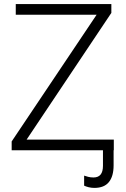

<svg xmlns="http://www.w3.org/2000/svg" viewBox="-20 -734 615 938"><path d="M536 0H37V-43L452 -662H57V-714H524V-671L110 -52H536ZM441 184Q426 184 412.5 180.5Q399 177 391 173V124Q399 127 411 130Q423 133 437 133Q483 133 483 76V0H465V-52H535V74Q535 127 512 155.5Q489 184 441 184Z"/></svg>

Font: BC Sans Light
Style: Regular
Weight: 300
Designer: Monotype Design Team
Foundry: Monotype Imaging Inc.
Version: Version 2.000;GOOG;noto-source:20170915:90ef993387c0